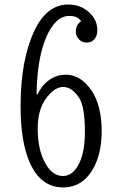

<svg xmlns="http://www.w3.org/2000/svg" viewBox="-20 -799 540 838"><path d="M144 -387.2Q161.6 -424.8 189.5 -445.8Q224.6 -473.1 266.1 -473.1Q333 -473.1 379.9 -403.3Q423.8 -337.4 423.8 -227.1Q423.8 -138.7 393.6 -76.2Q346.7 19 255.4 19Q157.7 19 109.9 -89.4Q69.8 -179.7 69.8 -335.4Q69.8 -538.6 130.9 -666.5Q184.6 -779.3 278.3 -779.3Q334 -779.3 372.6 -741.7Q404.8 -710 404.8 -668Q404.8 -647.5 396.5 -634.3Q383.8 -613.3 358.4 -613.3Q334 -613.3 319.8 -633.3Q311 -645.5 311 -661.6Q311 -690.9 334 -706.1Q319.8 -729.5 282.7 -729.5Q221.7 -729.5 181.6 -636.2Q141.6 -542.5 139.6 -387.2ZM255.4 -419.4Q226.6 -419.4 197.8 -389.6Q144.5 -335.9 144.5 -239.3Q144.5 -145 178.2 -85.4Q209 -30.8 254.4 -30.8Q297.9 -30.8 325.2 -85Q350.6 -136.2 350.6 -224.1Q350.6 -334 324.7 -373Q293.9 -419.4 255.4 -419.4Z"/></svg>

Font: BIZ UDMincho
Style: Regular
Weight: 400
Monospace: yes
Designer: TypeBank Co., Ltd.
Foundry: Morisawa Inc.
Version: Version 1.06